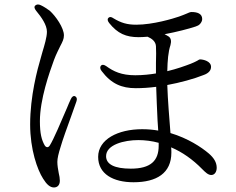

<svg xmlns="http://www.w3.org/2000/svg" viewBox="-20 -783 1040 847"><path d="M458 -704C453 -699 454 -691 462 -681C499 -635 536 -619 592 -619C604 -619 617 -620 631 -621C650 -613 667 -600 668 -579C669 -562 669 -535 668 -505V-459C644 -455 611 -451 577 -451C515 -451 481 -468 449 -491C439 -498 431 -499 426 -494C421 -489 420 -480 428 -470C471 -413 517 -394 579 -394C609 -394 638 -396 669 -400C670 -355 673 -301 675 -252L678 -207C655 -211 632 -213 607 -213C500 -213 413 -168 413 -91C413 -15 480 21 569 21C671 21 736 -19 736 -110C736 -116 736 -124 735 -133C784 -112 830 -80 872 -37C886 -23 898 -11 912 -11C927 -11 936 -25 936 -43C936 -67 923 -87 901 -106C868 -134 809 -173 732 -196C727 -260 720 -344 718 -408C773 -418 836 -435 878 -452C901 -460 911 -473 911 -488C911 -513 877 -521 862 -521C860 -521 856 -519 850 -515C844 -512 837 -508 822 -502C796 -492 760 -479 718 -469C719 -516 722 -554 732 -584C737 -602 734 -615 724 -622C718 -626 712 -629 706 -632C759 -642 813 -656 843 -666C851 -669 857 -671 863 -678C868 -684 872 -691 872 -699C872 -723 850 -730 825 -730C819 -730 812 -727 801 -722C793 -719 785 -715 770 -710C744 -701 655 -674 581 -674C541 -674 514 -682 481 -702C471 -709 464 -710 458 -704ZM113 -234C113 -123 145 -34 170 5C186 31 201 44 218 44C234 44 244 33 244 14C244 4 242 -8 239 -20C236 -36 233 -53 233 -69C233 -84 238 -106 248 -137C255 -162 276 -221 295 -273C303 -295 311 -317 317 -335C321 -346 319 -354 312 -358C305 -362 297 -357 292 -345C287 -334 281 -321 276 -308C250 -247 216 -167 200 -142C193 -130 183 -132 177 -142C164 -165 156 -193 156 -248C156 -345 198 -463 218 -518C228 -545 239 -565 246 -580C256 -599 262 -611 262 -627C262 -660 226 -712 199 -736C185 -746 173 -754 160 -760C150 -765 142 -764 136 -759C130 -754 131 -746 139 -736C163 -707 187 -673 187 -643C187 -619 176 -583 167 -553C165 -544 162 -537 160 -528C145 -477 113 -360 113 -234ZM448 -94C448 -145 528 -165 590 -165C620 -165 651 -161 680 -153V-140C680 -74 645 -39 557 -39C485 -39 448 -58 448 -94Z"/></svg>

Font: 寒蝉锦书宋
Style: Regular
Weight: 400
Designer: 寒蝉锦书宋{Warren} 思源宋体{Ryoko NISHIZUKA 西塚涼子 (kana & ideographs); Frank Grießhammer (Latin, Greek & Cyrillic); Wenlong ZHANG 
Foundry: Adobe & ChillType
Version: Version 2.000;Glyphs 3.1.1 (3135)